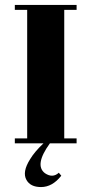

<svg xmlns="http://www.w3.org/2000/svg" viewBox="-20 -580 350 777"><path d="M290 -540H240V-20H290V0H182Q118 88 162 121Q193 142 218 119L228 131Q192 177 146 177Q103 177 87 148Q69 116 102 64Q120 34 156 0H40V-20H90V-540H40V-560H290Z"/></svg>

Font: Rozha One
Style: Regular
Weight: 400
Designer: Tim Donaldson, Indian Type Foundry
Foundry: Indian Type Foundry
Version: Version 1.301;PS 1.0;hotconv 1.0.78;makeotf.lib2.5.61930; tt